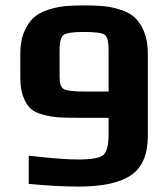

<svg xmlns="http://www.w3.org/2000/svg" viewBox="-20 -679 620 709"><path d="M526 -480C526 -512 521.3 -539.3 512 -562C502.7 -584.7 491.2 -602.2 477.5 -614.5C463.8 -626.8 445.8 -636.5 423.5 -643.5C401.2 -650.5 380.3 -654.8 361 -656.5C341.7 -658.2 318.3 -659 291 -659C264.3 -659 241.3 -658.2 222 -656.5C202.7 -654.8 181.8 -650.5 159.5 -643.5C137.2 -636.5 119 -626.8 105 -614.5C91 -602.2 79.2 -584.7 69.5 -562C59.8 -539.3 55 -512 55 -480V-392C55 -364 58.7 -340.5 66 -321.5C73.3 -302.5 82.3 -288 93 -278C103.7 -268 119.7 -260.3 141 -255C162.3 -249.7 181.7 -246.5 199 -245.5C216.3 -244.5 241 -244 273 -244H381V-183C381 -144.3 374.8 -119.2 362.5 -107.5C350.2 -95.8 319 -90 269 -90C229 -90 168 -94.7 86 -104V0C155.3 6.7 217 10 271 10C359 10 423.5 -4.2 464.5 -32.5C505.5 -60.8 526 -109.3 526 -178ZM381 -341H290C250 -341 225 -344.2 215 -350.5C205 -356.8 200 -371.3 200 -394V-493C200 -523.7 205 -542.7 215 -550C225 -557.3 249.7 -561 289 -561C331.7 -561 357.7 -557.5 367 -550.5C376.3 -543.5 381 -524.3 381 -493Z"/></svg>

Font: Play
Style: Bold
Weight: 700
Designer: Jonas Hecksher
Foundry: Jonas Hecksher, Playtypeª, e-types AS
Version: Version 1.002